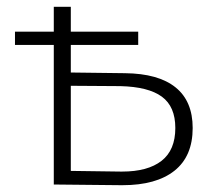

<svg xmlns="http://www.w3.org/2000/svg" viewBox="-20 -542 622 564"><path d="M347 -327Q445 -326 495.5 -285.5Q546 -245 546 -166Q546 -83 492.5 -40.5Q439 2 340 2Q337 2 335 2L138 0V-410H24V-449H138V-522H188V-449H386V-410H188V-329ZM334 -38Q336 -38 339 -38Q414 -38 454.5 -69.5Q495 -101 495 -166Q495 -229 455.5 -258Q416 -287 334 -289L188 -290V-40Z"/></svg>

Font: Hilab Light
Style: Regular
Weight: 300
Designer: Cristianderson Lima
Foundry: Cristianderson
Version: Version 1.0